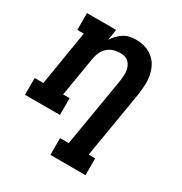

<svg xmlns="http://www.w3.org/2000/svg" viewBox="-177 -667 949 1000"><g transform="rotate(30 298.0 -166.5)"><path d="M267 205V104H319L389 -313Q391 -328 392 -342.5Q393 -357 391 -371Q389 -385 383.5 -397.5Q378 -410 368.5 -419.5Q359 -429 345.5 -433Q332 -437 317 -437Q297 -437 278 -431Q259 -425 243 -411Q227 -397 218.5 -378Q210 -359 207 -340L167 -101H206V0H-4V-101H48L102 -429H63V-530H238L228 -465Q238 -481 252 -495.5Q266 -510 283 -520.5Q300 -531 319 -534.5Q338 -538 356 -538Q385 -538 411.5 -529.5Q438 -521 458.5 -503.5Q479 -486 491 -462Q503 -438 508 -410.5Q513 -383 511.5 -354.5Q510 -326 506 -297L439 104H478V205Z"/></g></svg>

Font: Iosevka Curly Slab ExObl
Style: Bold
Weight: 700
Width: 7
Italic angle: -9°
Monospace: yes
Designer: Belleve Invis
Foundry: Belleve Invis
Version: Version 11.0.0; ttfautohint (v1.8.3)